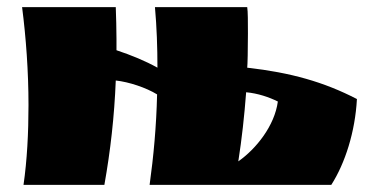

<svg xmlns="http://www.w3.org/2000/svg" viewBox="-20 -520 1030 539"><path d="M415 -500C420 -444 422 -387 422 -330C388 -349 349 -365 307 -379V-411C307 -440 306 -470 305 -500H42C53 -415 60 -319 60 -225C60 -147 56 -70 46 -1H273C290 -96 301 -193 305 -294C342 -290 390 -274 421 -255C419 -166 411 -80 400 -1H910C949 -62 977 -150 982 -242C889 -290 797 -316 674 -330C675 -336 676 -383 676 -426C676 -458 676 -488 674 -500ZM671 -261C704 -258 736 -247 760 -235C751 -167 699 -102 649 -67C659 -131 666 -195 671 -261Z"/></svg>

Font: Ruslan Display
Style: Regular
Weight: 400
Designer: Denis Masharov, Vladimir Rabdu
Foundry: Denis Masharov, Vladimir Rabdu
Version: Version 1.001